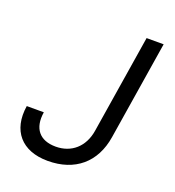

<svg xmlns="http://www.w3.org/2000/svg" viewBox="-134 -836 868 952"><g transform="rotate(20 300.0 -360.0)"><path d="M224 10C367 10 462 -70 484 -210L567 -730H477L394 -210C380 -123 320 -70 237 -70C152 -70 110 -121 124 -210H34C13 -75 86 10 224 10Z"/></g></svg>

Font: JetBrains Mono
Style: Italic
Weight: 400
Italic angle: -9°
Monospace: yes
Designer: Philipp Nurullin, Konstantin Bulenkov
Foundry: JetBrains
Version: Version 2.305